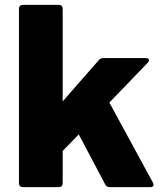

<svg xmlns="http://www.w3.org/2000/svg" viewBox="-20 -770 675 790"><path d="M222 0C232 0 238 -6 238 -16V-149L304 -217L413 -11C417 -3 423 0 432 0H598C611 0 615 -8 609 -19L430 -348L588 -512C598 -522 593 -531 580 -531H405C398 -531 392 -529 386 -522L238 -353V-734C238 -744 232 -750 222 -750H74C64 -750 58 -744 58 -734V-16C58 -6 64 0 74 0Z"/></svg>

Font: LINE Seed Sans TH ExtraBold
Style: Regular
Weight: 800
Designer: Dalton Maag Ltd | Thai characters by Cadson Demak Co.,Ltd.
Foundry: Dalton Maag Ltd
Version: Version 1.003